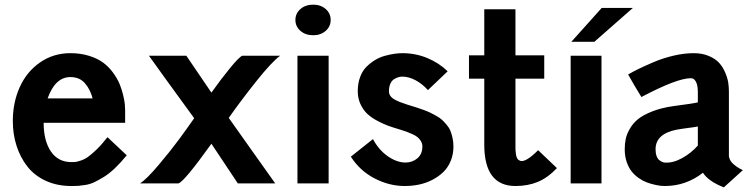

<svg xmlns="http://www.w3.org/2000/svg" viewBox="-20 -790 3243 827"><path d="M35.2 -269Q35.2 -348.6 65.2 -415Q95.2 -481.4 152.6 -521.2Q210 -561 283.2 -561Q327.6 -561 364.5 -549.3Q401.4 -537.6 425.3 -519.5Q449.2 -501.5 467.3 -476.6Q485.4 -451.7 494.9 -428.7Q504.4 -405.8 510.3 -381.1Q516.1 -356.4 517.6 -341.6Q519 -326.7 519 -314.9V-261.2H168Q168 -183.6 199.2 -137.7Q230.5 -91.8 287.1 -91.8Q298.3 -91.8 304.4 -92.3Q310.5 -92.8 327.1 -98.1Q343.8 -103.5 358.4 -113.8Q373 -124 396 -146Q418.9 -168 442.9 -199.2L525.9 -121.1Q500 -89.4 474.9 -65.4Q449.7 -41.5 426.8 -27.6Q403.8 -13.7 386 -5.1Q368.2 3.4 347.9 6.6Q327.6 9.8 317.6 10.5Q307.6 11.2 291.5 11.2Q290.5 11.2 290 11.2Q289.6 11.2 288.6 11.2Q287.6 11.2 287.1 11.2Q226.1 11.2 177.2 -11.2Q128.4 -33.7 97.9 -72.8Q67.4 -111.8 51.3 -161.9Q35.2 -211.9 35.2 -269ZM283.2 -458Q217.8 -458 185.1 -366.2H378.9Q368.7 -405.3 345.7 -431.6Q322.8 -458 283.2 -458Z M621.6 -549.8H782.7L890.6 -391.1Q931.2 -448.2 970.7 -496.6Q1010.3 -544.9 1023.4 -549.8H1186.5Q1150.9 -523.9 1083.7 -439.7Q1016.6 -355.5 965.3 -282.2Q994.6 -240.2 1064.9 -141.6Q1135.3 -43 1165.5 0H1004.4L890.6 -170.9Q773.4 -7.3 748.5 0H583.5Q612.3 -19 663.8 -80.1Q715.3 -141.1 750.7 -189.2Q786.1 -237.3 816.4 -280.8Q669.4 -482.4 621.6 -549.8Z M1261.2 -549.8H1395.5V0H1261.2ZM1329.1 -770Q1361.3 -770 1382.8 -751.2Q1404.3 -732.4 1404.3 -704.1Q1404.3 -675.8 1382.8 -657Q1361.3 -638.2 1329.1 -638.2Q1295.9 -638.2 1274.2 -657Q1252.4 -675.8 1252.4 -704.1Q1252.4 -732.4 1274.2 -751.2Q1295.9 -770 1329.1 -770Z M1655.3 -397Q1655.3 -385.7 1661.6 -376.7Q1668 -367.7 1680.7 -360.8Q1693.4 -354 1705.8 -349.4Q1718.3 -344.7 1735.8 -338.9Q1740.2 -337.4 1742.2 -336.9Q1762.7 -330.6 1773.2 -327.4Q1783.7 -324.2 1803 -317.1Q1822.3 -310.1 1832.8 -304.9Q1843.3 -299.8 1859.1 -291Q1875 -282.2 1884 -273.7Q1893.1 -265.1 1903.8 -252.7Q1914.6 -240.2 1919.9 -226.8Q1925.3 -213.4 1929.2 -196Q1933.1 -178.7 1933.1 -159.2Q1933.1 -125.5 1921.4 -96.9Q1909.7 -68.4 1889.4 -48.8Q1869.1 -29.3 1842.3 -15.4Q1815.4 -1.5 1785.4 4.9Q1755.4 11.2 1723.1 11.2Q1656.7 11.2 1593.5 -21.5Q1530.3 -54.2 1491.2 -115.2L1586.4 -190.9Q1611.3 -144.5 1649.4 -117.7Q1687.5 -90.8 1725.1 -89.8Q1755.9 -89.8 1777.6 -107.9Q1799.3 -126 1799.3 -159.2Q1799.3 -171.4 1793.2 -181.6Q1787.1 -191.9 1779.1 -198.7Q1771 -205.6 1755.9 -212.4Q1740.7 -219.2 1730.7 -222.9Q1720.7 -226.6 1703.1 -231.9Q1672.9 -240.7 1650.9 -248.8Q1628.9 -256.8 1602.8 -271Q1576.7 -285.2 1560.1 -301.5Q1543.5 -317.9 1532.2 -342.5Q1521 -367.2 1521 -397Q1521 -430.7 1531 -457.8Q1541 -484.9 1558.1 -502Q1575.2 -519 1595.2 -531.2Q1615.2 -543.5 1637.9 -549.6Q1660.6 -555.7 1678.7 -558.3Q1696.8 -561 1713.4 -561Q1770 -561 1820.6 -540Q1871.1 -519 1908.2 -482.9L1823.2 -401.9Q1798.8 -429.2 1769.5 -444.6Q1740.2 -460 1713.4 -460Q1704.6 -460 1696 -457.5Q1687.5 -455.1 1677.5 -449Q1667.5 -442.9 1661.4 -429.4Q1655.3 -416 1655.3 -397Z M2000 -451.2V-551.8H2065.9V-750H2200.2V-551.8H2324.2V-451.2H2200.2V-167Q2200.2 -150.9 2200.4 -144.3Q2200.7 -137.7 2202.4 -125.2Q2204.1 -112.8 2208.7 -106.2Q2213.4 -99.6 2221.2 -97.2Q2244.6 -89.8 2297.9 -143.1L2378.9 -65.9Q2339.4 -24.4 2296.6 -6.6Q2253.9 11.2 2200.2 11.2Q2065.9 11.2 2065.9 -167V-451.2Z M2438 -549.8H2570.8V0H2438ZM2571.8 -755.9H2706.1L2540 -609.9H2440.9Z M2742.7 -372.1Q2726.6 -397.9 2712.4 -422.1Q2698.2 -446.3 2691.9 -458L2685.5 -469.2Q2706.5 -481.4 2730 -492.9Q2753.4 -504.4 2794.4 -522Q2835.4 -539.6 2881.3 -550.3Q2927.2 -561 2967.8 -561Q3004.9 -561 3033.4 -548.8Q3062 -536.6 3077.9 -518.8Q3093.8 -501 3103.8 -477.3Q3113.8 -453.6 3116.7 -434.3Q3119.6 -415 3119.6 -396V-119.1Q3119.6 -116.7 3119.9 -114.3Q3120.1 -111.8 3123.3 -104.2Q3126.5 -96.7 3132.1 -90.1Q3137.7 -83.5 3150.1 -74.2Q3162.6 -64.9 3179.7 -57.1L3097.7 17.1Q3031.2 -9.3 3007.8 -45.9Q2934.6 11.2 2843.8 11.2Q2836.4 11.2 2826.4 10.3Q2816.4 9.3 2799.1 5.4Q2781.7 1.5 2765.4 -4.6Q2749 -10.7 2731.4 -22.9Q2713.9 -35.2 2700.9 -51.3Q2688 -67.4 2679.4 -92Q2670.9 -116.7 2670.9 -147Q2670.9 -171.4 2675.3 -192.1Q2679.7 -212.9 2693.4 -236.3Q2707 -259.8 2729.2 -277.6Q2751.5 -295.4 2790.3 -310.5Q2829.1 -325.7 2880.9 -333Q2967.3 -344.2 2985.8 -349.1V-396Q2985.8 -403.3 2984.9 -411.6Q2983.9 -419.9 2981 -429.9Q2978 -439.9 2971.4 -446.5Q2964.8 -453.1 2955.6 -453.1Q2896 -453.1 2742.7 -372.1ZM2842.8 -89.8Q2877.9 -86.9 2917.5 -108.6Q2957 -130.4 2985.8 -163.1V-245.1Q2974.6 -242.7 2928.7 -236.8L2897 -231.9Q2803.7 -214.4 2803.7 -147Q2803.7 -129.9 2808.3 -117.4Q2813 -105 2820.6 -99.6Q2828.1 -94.2 2833 -92.3Q2837.9 -90.3 2842.8 -89.8Z"/></svg>

Font: Junction Bold
Style: Bold
Weight: 700
Designer: Caroline Hadilaksono
Foundry: Caroline Hadilaksono
Version: Version 001.001